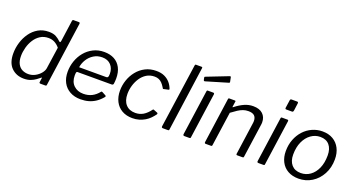

<svg xmlns="http://www.w3.org/2000/svg" viewBox="-47 -1373 3715 2005"><g transform="rotate(20 1811.0 -370.5)"><path d="M419 0Q412 0 407.5 -3.5Q403 -7 405 -14L411 -57Q413 -65 410 -65Q407 -65 399 -58Q387 -48 364.5 -31.5Q342 -15 310 -2.5Q278 10 235 10Q151 10 97 -43.5Q43 -97 43 -201Q43 -262 61 -322Q79 -382 114 -431.5Q149 -481 200 -510.5Q251 -540 317 -540Q368 -540 398.5 -522.5Q429 -505 450 -484Q458 -476 463 -478.5Q468 -481 470 -496L503 -731Q505 -737 507.5 -739.5Q510 -742 516 -742H577Q588 -742 587 -727L486 -14Q485 -5 481.5 -2.5Q478 0 469 0ZM460 -415Q434 -446 404 -462Q374 -478 335 -478Q284 -478 245 -453Q206 -428 180 -387Q154 -346 141 -297.5Q128 -249 128 -203Q128 -150 146 -116Q164 -82 194.5 -66.5Q225 -51 263 -51Q304 -51 339.5 -70.5Q375 -90 398 -118.5Q421 -147 425 -174Z M864 10Q797 10 746.5 -18Q696 -46 669 -96.5Q642 -147 642 -215Q642 -277 662 -335Q682 -393 720 -439Q758 -485 812 -512.5Q866 -540 933 -540Q998 -540 1045 -514.5Q1092 -489 1117.5 -440Q1143 -391 1143 -322Q1143 -308 1142 -293.5Q1141 -279 1139 -264Q1138 -256 1133 -251.5Q1128 -247 1118 -247H739Q731 -247 728 -237.5Q725 -228 725 -202Q725 -133 766.5 -93.5Q808 -54 873 -54Q926 -54 967.5 -75Q1009 -96 1042 -138Q1046 -142 1050 -141.5Q1054 -141 1057 -139L1096 -118Q1107 -112 1100 -101Q1067 -61 1031 -37Q995 -13 954 -1.5Q913 10 864 10ZM1042 -300Q1052 -300 1058 -308Q1064 -316 1064 -345Q1064 -404 1029 -442Q994 -480 932 -480Q879 -480 837.5 -454Q796 -428 770.5 -386.5Q745 -345 739 -300Z M1512 -540Q1565 -540 1602.5 -522.5Q1640 -505 1665 -476Q1690 -447 1703 -411Q1705 -406 1704 -403.5Q1703 -401 1698 -399L1643 -387Q1639 -386 1636.5 -389.5Q1634 -393 1631 -399Q1615 -426 1598 -443.5Q1581 -461 1561 -469.5Q1541 -478 1515 -478Q1464 -478 1425.5 -454Q1387 -430 1361 -390.5Q1335 -351 1321.5 -304.5Q1308 -258 1308 -211Q1308 -136 1346 -94Q1384 -52 1451 -52Q1500 -52 1539 -75.5Q1578 -99 1614 -148Q1619 -153 1626 -149L1666 -133Q1670 -132 1672 -127.5Q1674 -123 1671 -116Q1653 -91 1630 -67.5Q1607 -44 1578 -27Q1549 -10 1515 0Q1481 10 1441 10Q1374 10 1325 -18Q1276 -46 1249.5 -97.5Q1223 -149 1223 -217Q1223 -277 1242.5 -334.5Q1262 -392 1299.5 -438.5Q1337 -485 1390.5 -512.5Q1444 -540 1512 -540Z M1848 -14Q1847 -5 1844 -2.5Q1841 0 1831 0H1779Q1770 0 1766.5 -4.5Q1763 -9 1764 -17L1866 -731Q1867 -738 1869 -740Q1871 -742 1877 -742H1939Q1951 -742 1948 -728Z M2087 -14Q2086 -5 2083 -2.5Q2080 0 2069 0H2018Q2009 0 2005.5 -4.5Q2002 -9 2003 -17L2074 -519Q2075 -526 2077 -528Q2079 -530 2085 -530H2146Q2152 -530 2155.5 -526Q2159 -522 2158 -515ZM2263 -743 2272 -698Q2274 -692 2272.5 -688.5Q2271 -685 2262 -682L2024 -611Q2017 -609 2013 -612Q2009 -615 2008 -621L2003 -643Q2001 -654 2007 -656L2251 -751Q2255 -752 2258.5 -750.5Q2262 -749 2263 -743Z M2253 0Q2247 0 2244 -4.5Q2241 -9 2242 -16L2313 -520Q2314 -526 2316 -528Q2318 -530 2323 -530H2386Q2391 -530 2393.5 -528Q2396 -526 2394 -519L2386 -462Q2385 -451 2394 -459Q2442 -497 2489.5 -518.5Q2537 -540 2588 -540Q2658 -540 2695 -505Q2732 -470 2732 -413Q2732 -407 2731.5 -400.5Q2731 -394 2730 -386L2677 -13Q2676 -5 2673 -2.5Q2670 0 2662 0H2604Q2598 0 2595 -4.5Q2592 -9 2594 -16L2644 -371Q2645 -378 2645.5 -384.5Q2646 -391 2646 -396Q2646 -434 2625 -454Q2604 -474 2558 -474Q2527 -474 2500 -464.5Q2473 -455 2444.5 -436.5Q2416 -418 2380 -391L2326 -12Q2325 -5 2322 -2.5Q2319 0 2310 0H2253Z M2910 -14Q2909 -5 2906 -2.5Q2903 0 2892 0H2841Q2832 0 2828.5 -4.5Q2825 -9 2826 -17L2897 -519Q2898 -526 2900 -528Q2902 -530 2908 -530H2971Q2977 -530 2979.5 -526Q2982 -522 2981 -515ZM3002 -642Q3000 -633 2997 -629Q2994 -625 2983 -625H2922Q2914 -625 2911.5 -630.5Q2909 -636 2911 -644L2923 -727Q2925 -742 2938 -742H3003Q3008 -742 3011.5 -737Q3015 -732 3013 -724Z M3287 10Q3219 10 3169 -18Q3119 -46 3092.5 -97.5Q3066 -149 3066 -216Q3066 -286 3089 -345.5Q3112 -405 3152 -448.5Q3192 -492 3245.5 -516Q3299 -540 3358 -540Q3427 -540 3476 -511Q3525 -482 3551.5 -430Q3578 -378 3578 -309Q3578 -217 3539 -144.5Q3500 -72 3434 -31Q3368 10 3287 10ZM3290 -53Q3348 -53 3394 -86Q3440 -119 3466.5 -179Q3493 -239 3493 -322Q3493 -395 3457.5 -436.5Q3422 -478 3356 -478Q3300 -478 3253 -444.5Q3206 -411 3178.5 -350.5Q3151 -290 3151 -208Q3151 -136 3187.5 -94.5Q3224 -53 3290 -53Z"/></g></svg>

Font: Libre Franklin
Style: Italic
Weight: 400
Italic angle: -8°
Designer: Pablo Impallari, Rodrigo Fuenzalida, Nhung Nguyen
Foundry: Impallari Type
Version: Version 3.000